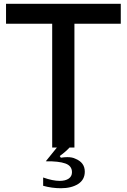

<svg xmlns="http://www.w3.org/2000/svg" viewBox="-20 -783 673 1019"><path d="M349 0Q328 23 297 45L303 54Q322 51 337 51Q363 51 379 59Q430 79 430 128Q430 171 394.5 193.5Q359 216 303 216Q255 216 209 203V159Q260 177 297 177Q327 177 344.5 165Q362 153 362 131Q362 97 326.5 84.5Q291 72 223 73L282 0H257V-657H12V-763H621V-657H375V0Z"/></svg>

Font: Open Sauce Sans Medium
Style: Regular
Weight: 500
Designer: Alfredo Marco Pradil
Foundry: Creative Sauce Fz LLC
Version: Version 1.477